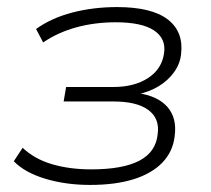

<svg xmlns="http://www.w3.org/2000/svg" viewBox="-20 -515 597 543"><path d="M235 8Q166 8 108 -9.5Q50 -27 19 -59L44 -97Q78 -65 127.5 -50.5Q177 -36 238 -36Q327 -36 374 -60.5Q421 -85 426 -136Q432 -180 399.5 -204Q367 -228 301 -228H160L167 -269H301Q360 -269 399 -294.5Q438 -320 444 -365Q450 -406 415.5 -429Q381 -452 307 -452Q249 -452 197 -438Q145 -424 102 -395L82 -433Q125 -464 184.5 -479.5Q244 -495 311 -495Q409 -495 454.5 -460Q500 -425 492 -361Q489 -334 472 -310.5Q455 -287 428.5 -271Q402 -255 368 -248V-252Q426 -244 453.5 -212.5Q481 -181 474 -130Q469 -86 439 -55Q409 -24 357.5 -8Q306 8 235 8Z"/></svg>

Font: Nunito Sans 10pt SemiExpanded ExtraLight
Style: Italic
Weight: 250
Width: 6
Italic angle: -9°
Designer: Vernon Adams
Foundry: Vernon Adams
Version: Version 3.101;gftools[0.9.27]